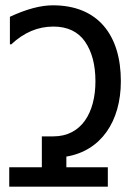

<svg xmlns="http://www.w3.org/2000/svg" viewBox="-20 -747 501 719"><path d="M383.8 -120.6H228.5V-160.6C357.9 -182.1 432.6 -292 432.6 -442.9C432.6 -615.2 347.2 -727.1 178.2 -727.1C132.3 -727.1 78.6 -712.9 17.1 -684.1V-581.1H22.5C69.8 -625.5 122.1 -647.5 179.7 -647.5C232.4 -647.5 272 -628.9 298.3 -591.3C324.2 -553.7 337.4 -504.4 337.4 -442.9C337.4 -325.2 285.2 -236.3 179.7 -236.3H136.7V-120.6H14.6V-47.9H383.8Z"/></svg>

Font: SG Kara SemiBold
Style: Regular
Weight: 400
Designer: Damoon Khanjanzadeh
Version: Version 1.000